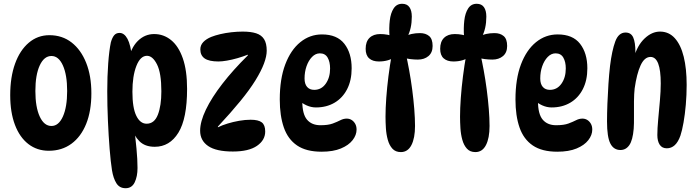

<svg xmlns="http://www.w3.org/2000/svg" viewBox="-20 -794 3700 1015"><path d="M238 3Q176 3 130 -32.5Q84 -68 59 -134Q34 -200 34 -291Q34 -386 59.5 -457Q85 -528 132 -568Q179 -608 241 -608Q309 -608 358.5 -569.5Q408 -531 435.5 -462Q463 -393 463 -301Q463 -207 435.5 -139Q408 -71 357.5 -34Q307 3 238 3ZM252 -128Q290 -128 312.5 -178Q335 -228 335 -313Q335 -398 312.5 -448Q290 -498 252 -498Q213 -498 190 -448Q167 -398 167 -313Q167 -228 190 -178Q213 -128 252 -128Z M612 -620Q637 -620 654 -588.5Q671 -557 678 -489L657 -470Q671 -540 708 -577Q745 -614 795 -614Q845 -614 884.5 -582Q924 -550 946.5 -485.5Q969 -421 969 -324Q969 -167 923 -92.5Q877 -18 798 -18Q746 -18 716.5 -48Q687 -78 676 -121L688 -127Q696 -67 701.5 -8.5Q707 50 707 94Q707 139 692 170Q677 201 644 201Q612 201 595.5 175Q579 149 572 106Q565 62 559.5 -7Q554 -76 550.5 -156Q547 -236 547 -312Q547 -390 552 -458.5Q557 -527 566 -570Q573 -595 583.5 -607.5Q594 -620 612 -620ZM757 -499Q722 -499 701 -445.5Q680 -392 680 -309Q680 -224 700.5 -182Q721 -140 755 -140Q796 -140 814.5 -187.5Q833 -235 833 -311Q833 -408 810 -453.5Q787 -499 757 -499Z M1038 -103Q1038 -151 1068.5 -214.5Q1099 -278 1155.5 -351Q1212 -424 1290 -501V-505Q1265 -495 1235.5 -486.5Q1206 -478 1179.5 -473.5Q1153 -469 1135 -469Q1085 -469 1062 -485Q1039 -501 1039 -533Q1039 -555 1054.5 -571.5Q1070 -588 1097 -599Q1117 -607 1144.5 -613.5Q1172 -620 1203 -623.5Q1234 -627 1263 -627Q1306 -627 1334 -618Q1362 -609 1376 -587Q1390 -565 1390 -526Q1390 -497 1375.5 -458Q1361 -419 1330.5 -369.5Q1300 -320 1250.5 -259.5Q1201 -199 1132 -125V-121Q1154 -132 1183.5 -141Q1213 -150 1244.5 -155.5Q1276 -161 1305 -161Q1346 -161 1364 -147Q1382 -133 1382 -99Q1382 -53 1338.5 -23Q1295 7 1211 7Q1123 7 1080.5 -22Q1038 -51 1038 -103Z M1680 8Q1599 8 1550.5 -25Q1502 -58 1480.5 -120Q1459 -182 1459 -268Q1459 -377 1488 -453.5Q1517 -530 1567.5 -571Q1618 -612 1682 -612Q1762 -612 1800.5 -562.5Q1839 -513 1839 -433Q1839 -369 1815 -322.5Q1791 -276 1748.5 -251Q1706 -226 1650 -226Q1625 -226 1600.5 -237Q1576 -248 1557 -267L1581 -308Q1578 -284 1578 -260Q1578 -191 1603 -161.5Q1628 -132 1674 -132Q1715 -132 1739 -141Q1763 -150 1779.5 -158.5Q1796 -167 1813 -167Q1827 -167 1838.5 -160Q1850 -153 1857.5 -140Q1865 -127 1865 -109Q1865 -80 1844 -53Q1823 -26 1782 -9Q1741 8 1680 8ZM1641 -319Q1679 -319 1702 -351.5Q1725 -384 1725 -432Q1725 -467 1712 -489.5Q1699 -512 1671 -512Q1648 -512 1629.5 -493Q1611 -474 1600.5 -444Q1590 -414 1590 -379Q1590 -350 1603.5 -334.5Q1617 -319 1641 -319Z M2059 -602H2039Q2036 -646 2040.5 -685.5Q2045 -725 2061 -749.5Q2077 -774 2106 -774Q2132 -774 2144.5 -756Q2157 -738 2157 -706Q2157 -643 2133 -598L2115 -600Q2153 -619 2200 -619Q2230 -619 2248.5 -603.5Q2267 -588 2267 -551Q2267 -516 2245 -497.5Q2223 -479 2189 -479Q2170 -479 2149.5 -481.5Q2129 -484 2109 -490L2125 -511Q2134 -472 2143 -423Q2152 -374 2159 -321Q2166 -268 2170 -218Q2174 -168 2174 -128Q2174 -64 2155 -27Q2136 10 2099 10Q2071 10 2054.5 -8Q2038 -26 2030 -55Q2022 -84 2020 -116.5Q2018 -149 2018 -177Q2018 -221 2022 -276.5Q2026 -332 2033.5 -391Q2041 -450 2051 -505L2071 -495Q2035 -469 1983 -469Q1950 -469 1931.5 -485.5Q1913 -502 1913 -536Q1913 -574 1933.5 -594Q1954 -614 1990 -614Q2010 -614 2028 -610.5Q2046 -607 2059 -602Z M2453 -602H2433Q2430 -646 2434.5 -685.5Q2439 -725 2455 -749.5Q2471 -774 2500 -774Q2526 -774 2538.5 -756Q2551 -738 2551 -706Q2551 -643 2527 -598L2509 -600Q2547 -619 2594 -619Q2624 -619 2642.5 -603.5Q2661 -588 2661 -551Q2661 -516 2639 -497.5Q2617 -479 2583 -479Q2564 -479 2543.5 -481.5Q2523 -484 2503 -490L2519 -511Q2528 -472 2537 -423Q2546 -374 2553 -321Q2560 -268 2564 -218Q2568 -168 2568 -128Q2568 -64 2549 -27Q2530 10 2493 10Q2465 10 2448.5 -8Q2432 -26 2424 -55Q2416 -84 2414 -116.5Q2412 -149 2412 -177Q2412 -221 2416 -276.5Q2420 -332 2427.5 -391Q2435 -450 2445 -505L2465 -495Q2429 -469 2377 -469Q2344 -469 2325.5 -485.5Q2307 -502 2307 -536Q2307 -574 2327.5 -594Q2348 -614 2384 -614Q2404 -614 2422 -610.5Q2440 -607 2453 -602Z M2926 8Q2845 8 2796.5 -25Q2748 -58 2726.5 -120Q2705 -182 2705 -268Q2705 -377 2734 -453.5Q2763 -530 2813.5 -571Q2864 -612 2928 -612Q3008 -612 3046.5 -562.5Q3085 -513 3085 -433Q3085 -369 3061 -322.5Q3037 -276 2994.5 -251Q2952 -226 2896 -226Q2871 -226 2846.5 -237Q2822 -248 2803 -267L2827 -308Q2824 -284 2824 -260Q2824 -191 2849 -161.5Q2874 -132 2920 -132Q2961 -132 2985 -141Q3009 -150 3025.5 -158.5Q3042 -167 3059 -167Q3073 -167 3084.5 -160Q3096 -153 3103.5 -140Q3111 -127 3111 -109Q3111 -80 3090 -53Q3069 -26 3028 -9Q2987 8 2926 8ZM2887 -319Q2925 -319 2948 -351.5Q2971 -384 2971 -432Q2971 -467 2958 -489.5Q2945 -512 2917 -512Q2894 -512 2875.5 -493Q2857 -474 2846.5 -444Q2836 -414 2836 -379Q2836 -350 2849.5 -334.5Q2863 -319 2887 -319Z M3287 -622Q3316 -622 3327.5 -596Q3339 -570 3339 -519Q3339 -507 3337.5 -493.5Q3336 -480 3333 -469L3331 -489Q3349 -554 3387.5 -590.5Q3426 -627 3469 -627Q3516 -627 3547.5 -592Q3579 -557 3594.5 -494Q3610 -431 3610 -345Q3610 -292 3605.5 -240.5Q3601 -189 3593.5 -146.5Q3586 -104 3577 -77Q3565 -43 3547 -26.5Q3529 -10 3505 -10Q3480 -10 3467.5 -29Q3455 -48 3455 -80Q3455 -114 3459.5 -162.5Q3464 -211 3468.5 -261.5Q3473 -312 3473 -353Q3473 -493 3419 -493Q3387 -493 3366.5 -448.5Q3346 -404 3335 -326Q3332 -299 3331.5 -259Q3331 -219 3331.5 -179.5Q3332 -140 3330 -113Q3325 -53 3307 -27Q3289 -1 3260 -1Q3224 -1 3206.5 -35.5Q3189 -70 3189 -152Q3189 -194 3191 -246Q3193 -298 3196.5 -350.5Q3200 -403 3205 -446Q3215 -527 3232.5 -574.5Q3250 -622 3287 -622Z"/></svg>

Font: DynaPuff Condensed
Style: Regular
Weight: 400
Width: 3
Designer: Toshi Omagari, Jennifer Daniel
Foundry: Google Fonts
Version: Version 2.000